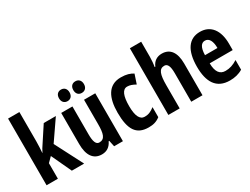

<svg xmlns="http://www.w3.org/2000/svg" viewBox="-63 -1322 2472 1895"><g transform="rotate(-30 1173.5 -375.0)"><path d="M189 -426V-760H60V0H189V-177L241 -229L348 0H488L324 -318L481 -546H343L227 -369C209 -345 203 -331 184 -296H183C186 -343 189 -375 189 -426Z M595 -681C595 -639 620 -615 655 -615C691 -615 715 -640 715 -681C715 -722 691 -747 655 -747C620 -747 595 -724 595 -681ZM758 -681C758 -640 781 -615 818 -615C855 -615 879 -640 879 -681C879 -722 855 -747 818 -747C782 -747 758 -724 758 -681ZM930 -546H802V-268C802 -163 788 -105 723 -105C686 -105 670 -146 670 -228V-546H542V-191C542 -65 590 10 687 10C743 10 783 -17 808 -70H815L830 0H930Z M1221 10C1272 10 1311 0 1351 -31V-145C1312 -115 1282 -101 1239 -101C1183 -101 1156 -158 1156 -270C1156 -384 1181 -446 1235 -446C1265 -446 1292 -436 1328 -416L1363 -521C1329 -542 1291 -556 1225 -556C1080 -556 1025 -437 1025 -270C1025 -79 1079 10 1221 10Z M1577 -589V-760H1448V0H1577V-264C1577 -386 1595 -441 1655 -441C1692 -441 1709 -405 1709 -325V0H1837V-362C1837 -486 1788 -557 1693 -557C1637 -557 1596 -529 1575 -477H1567C1573 -507 1577 -556 1577 -589Z M2127 -555C1998 -555 1930 -455 1930 -270C1930 -98 1992 10 2146 10C2200 10 2249 -1 2293 -28V-138C2244 -107 2203 -94 2155 -94C2091 -94 2057 -140 2056 -237H2318V-310C2318 -460 2250 -555 2127 -555ZM2126 -455C2174 -455 2198 -407 2198 -330H2056C2058 -421 2086 -455 2126 -455Z"/></g></svg>

Font: Noto Sans Malayalam ExtraCondensed
Style: Bold
Weight: 700
Width: 2
Designer: Jelle Bosma - Monotype Design Team
Foundry: Monotype Imaging Inc.
Version: Version 2.104